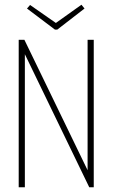

<svg xmlns="http://www.w3.org/2000/svg" viewBox="-20 -791 478 811"><path d="M59 0V-623H83L350 -72V-623H376V0H357L85 -562V0ZM324 -771 337 -755 222 -666H212L94 -755L107 -770L216 -694Z"/></svg>

Font: Inconsolata SemiCondensed ExtraLight
Style: Regular
Weight: 200
Width: 4
Monospace: yes
Designer: Raph Levien, Cyreal, Brenton Simpson
Foundry: Raph Levien, Cyreal, Google
Version: Version 3.100; ttfautohint (v1.8.4.7-5d5b)